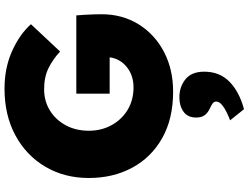

<svg xmlns="http://www.w3.org/2000/svg" viewBox="-142 -616 1074 829"><g transform="rotate(-90 394.5 -201.0)"><path d="M414 10Q297 10 213.5 -37Q130 -84 85.5 -166.5Q41 -249 41 -354Q41 -459 89.5 -541.5Q138 -624 225 -671Q312 -718 427 -718Q516 -718 588.5 -685.5Q661 -653 705 -604L587 -478Q554 -509 515.5 -528Q477 -547 424 -547Q373 -547 332.5 -522Q292 -497 268.5 -453.5Q245 -410 245 -354Q245 -299 269.5 -255Q294 -211 336 -186Q378 -161 432 -161Q484 -161 520 -190Q556 -219 562 -264H405V-408H743Q744 -397 745.5 -374.5Q747 -352 747.5 -330Q748 -308 748 -299Q748 -209 704.5 -139Q661 -69 585.5 -29.5Q510 10 414 10ZM338 316 290 256Q304 251 323 242Q342 233 356.5 221Q371 209 371 196Q371 187 364 181.5Q357 176 344 170Q322 160 312 146Q302 132 302 110Q302 73 327 55Q352 37 389 37Q435 37 467.5 63.5Q500 90 500 144Q500 211 456.5 253.5Q413 296 338 316Z"/></g></svg>

Font: Lexend Deca ExtraBold
Style: Regular
Weight: 800
Designer: Bonnie Shaver-Troup, Thomas Jockin
Foundry: Lexend
Version: Version 1.008; ttfautohint (v1.8.4.7-5d5b)